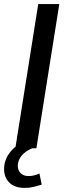

<svg xmlns="http://www.w3.org/2000/svg" viewBox="-31 -725 319 939"><path d="M44 0 156 -705H259L147 0ZM90 194Q41 194 15 168.5Q-11 143 -11 102Q-11 55 20 17.5Q51 -20 98 -39L127 0Q103 10 87 24Q71 38 63.5 54Q56 70 56 86Q56 108 70 122Q84 136 108 136Q122 136 134.5 133Q147 130 162 124L173 178Q154 184 133.5 189Q113 194 90 194Z"/></svg>

Font: Nunito Sans 12pt SemiBold
Style: Italic
Weight: 600
Italic angle: -9°
Designer: Vernon Adams
Foundry: Vernon Adams
Version: Version 3.101;gftools[0.9.27]